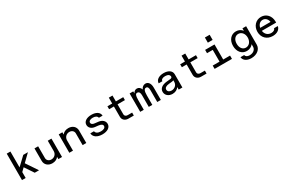

<svg xmlns="http://www.w3.org/2000/svg" viewBox="216 -2532 6827 4526"><g transform="rotate(-30 3630.0 -269.5)"><path d="M131 0H231V-160L316 -243L478 0H595L386 -311L581 -500H454L231 -288V-720H131Z M953 16C1027 16 1088 -14 1121 -62V0H1221V-500H1121V-220C1121 -136 1058 -73 975 -74C907 -75 859 -119 859 -181V-500H759V-161C759 -57 839 16 953 16Z M1781 -319V0H1881V-339C1881 -443 1801 -516 1687 -516C1613 -516 1552 -486 1519 -438V-500H1419V0H1519V-280C1519 -364 1582 -427 1665 -426C1733 -425 1781 -381 1781 -319Z M2316 16C2454 16 2544 -45 2544 -139C2544 -220 2478 -280 2377 -291L2288 -301C2227 -307 2195 -331 2195 -369C2195 -413 2239 -440 2310 -440C2380 -440 2425 -413 2436 -366H2536C2532 -458 2446 -516 2314 -516C2182 -516 2095 -457 2095 -366C2095 -290 2155 -233 2247 -223L2331 -214C2409 -204 2444 -181 2444 -139C2444 -92 2396 -64 2318 -64C2236 -64 2185 -95 2176 -149H2076C2082 -48 2175 16 2316 16Z M3025 0H3175V-80H3055C3008 -80 2975 -107 2975 -146V-420H3175V-500H2975V-660H2875V-500H2745V-420H2875V-136C2875 -57 2938 0 3025 0Z M3813 -319V0H3911V-339C3911 -447 3862 -516 3785 -516C3731 -516 3688 -482 3664 -427C3645 -483 3605 -516 3553 -516C3507 -516 3470 -489 3448 -443V-500H3349V0H3446L3447 -269C3448 -387 3465 -427 3512 -426C3558 -425 3582 -388 3582 -319V0H3678V-254C3678 -374 3701 -427 3753 -426C3794 -425 3813 -391 3813 -319Z M4397 -354C4397 -332 4377 -317 4347 -314L4249 -305C4117 -293 4041 -233 4041 -142C4041 -50 4118 16 4225 16C4300 16 4362 -17 4397 -69V0H4497V-361C4497 -455 4411 -516 4280 -516C4150 -516 4062 -455 4062 -364H4162C4162 -408 4206 -436 4276 -436C4351 -436 4397 -405 4397 -354ZM4141 -145C4141 -194 4183 -225 4267 -233L4348 -241C4367 -243 4383 -247 4397 -254V-210C4397 -128 4329 -64 4242 -64C4182 -64 4141 -97 4141 -145Z M5005 0H5155V-80H5035C4988 -80 4955 -107 4955 -146V-420H5155V-500H4955V-660H4855V-500H4725V-420H4855V-136C4855 -57 4918 0 5005 0Z M5374 0H5846V-90H5660V-500H5404V-410H5560V-90H5374ZM5545 -615H5675V-755H5545Z M6255 216C6409 216 6520 125 6520 0V-500H6420V-432C6383 -484 6321 -516 6248 -516C6113 -516 6020 -408 6020 -250C6020 -92 6113 16 6247 16C6321 16 6383 -17 6420 -68V0C6420 79 6350 136 6254 136C6191 136 6150 111 6139 66H6039C6049 158 6132 216 6255 216ZM6120 -250C6120 -361 6179 -436 6266 -436C6355 -436 6420 -358 6420 -250C6420 -142 6355 -64 6266 -64C6179 -64 6120 -139 6120 -250Z M6954 16C7070 16 7154 -41 7169 -130H7068C7058 -89 7016 -64 6957 -64C6865 -64 6799 -125 6786 -220H7176V-250C7176 -404 7073 -516 6931 -516C6789 -516 6684 -403 6684 -251C6684 -93 6794 16 6954 16ZM6788 -300C6803 -381 6858 -436 6930 -436C7003 -436 7057 -381 7070 -300Z"/></g></svg>

Font: Uncut Plan8
Style: Regular
Weight: 400
Designer: Kasper Nordkvist
Foundry: UNCUT.wtf
Version: Version 1.002;Glyphs 3.1.2 (3151)